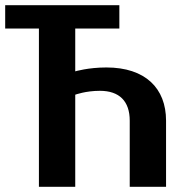

<svg xmlns="http://www.w3.org/2000/svg" viewBox="-20 -720 710 740"><path d="M270 -355C270 -355 310 -370 365 -370C440 -370 480 -330 480 -255V0H620V-255C620 -380 540 -460 390 -460C320 -460 270 -445 270 -445V-610H440V-700H0V-610H130V0H270Z"/></svg>

Font: Scada
Style: Bold
Weight: 700
Designer: Jovanny Lemonad
Foundry: Jovanny Lemonad
Version: Version 3.005